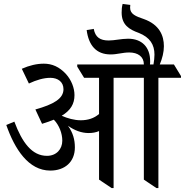

<svg xmlns="http://www.w3.org/2000/svg" viewBox="-20 -951 941 977"><path d="M236 -83C309 -83 361 -126 361 -201C361 -241 351 -276 326 -311C358 -288 394 -274 431 -274C450 -274 468 -277 484 -284V-37L548 6H558V-555H712V-37L776 6H786V-555H901V-564L865 -623H793C806 -654 814 -686 814 -716C814 -770 791 -826 712 -854C671 -868 642 -879 642 -912C642 -916 642 -919 643 -926L604 -931C600 -916 599 -903 599 -887C599 -824 638 -801 685 -784C744 -761 766 -723 766 -673C766 -657 764 -641 761 -623H743C744 -628 744 -635 744 -640C744 -711 702 -754 632 -754C597 -754 564 -745 533 -745C490 -745 465 -761 457 -804L421 -798C431 -721 469 -674 543 -674C577 -674 603 -684 638 -684C681 -684 712 -663 712 -624V-623H373V-612L408 -555H484V-371C459 -349 427 -339 391 -339C358 -339 323 -349 294 -362C339 -389 359 -422 359 -467C359 -504 343 -544 316 -574C282 -611 245 -627 203 -627C167 -627 129 -618 91 -601L127 -526C165 -544 203 -555 236 -555C275 -555 303 -534 303 -497C303 -449 253 -420 160 -394L194 -321C217 -328 237 -335 254 -342C281 -314 297 -273 297 -235C297 -192 267 -158 219 -158C143 -158 93 -225 53 -332L12 -315C55 -192 125 -83 236 -83Z"/></svg>

Font: Noto Serif Devanagari SemiCondensed
Style: Regular
Weight: 400
Width: 4
Designer: Universal Thirst, Indian Type Foundry and the Monotype Design Team
Foundry: Monotype Imaging Inc.
Version: Version 2.004